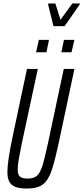

<svg xmlns="http://www.w3.org/2000/svg" viewBox="-20 -1089 485 1117"><path d="M23 -88Q23 -150 54 -297L137 -688H200L108 -260Q95 -197 89 -162Q83 -127 83 -104Q83 -73 96 -61.5Q109 -50 140 -50Q176 -50 194.5 -66Q213 -82 226 -122.5Q239 -163 260 -260L351 -688H413L330 -297Q301 -158 281.5 -100Q262 -42 230.5 -17Q199 8 136 8Q74 8 48.5 -14Q23 -36 23 -88ZM190 -785 206 -857H265L250 -785ZM337 -785 352 -857H413L396 -785ZM291 -937 260 -1062 262 -1069H302L332 -974L401 -1069H445L443 -1062L356 -937Z"/></svg>

Font: Saira Ultra Condensed
Style: Italic
Weight: 400
Width: 1
Italic angle: -12°
Designer: Hector Gatti with collaboration of the Omnibus-Type team
Foundry: Omnibus-Type
Version: Version 1.001; ttfautohint (v1.8)